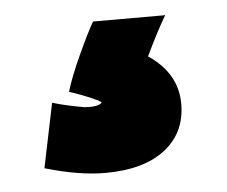

<svg xmlns="http://www.w3.org/2000/svg" viewBox="-33 -77 407 345"><g transform="rotate(-5 170.5 95.5)"><path d="M239 30Q291 65 291 120Q291 172 252.5 202Q214 232 144 232Q97 232 36 214L60 98Q83 105 117 111Q143 113 149 105Q136 96 92 81Q100 54 118 15Q136 -24 146 -41H276Q259 -12 239 30Z"/></g></svg>

Font: Repo
Style: ExtraBold
Weight: 800
Designer: Stefan Peev
Foundry: Context Ltd
Version: Version 001.000